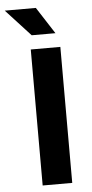

<svg xmlns="http://www.w3.org/2000/svg" viewBox="-92 -853 425 886"><g transform="rotate(-5 120.5 -409.5)"><path d="M206 -630V0H69V-630ZM-35 -819H109L189 -695H79Z"/></g></svg>

Font: Mukta Mahee
Style: Bold
Weight: 700
Designer: Shuchita Grover, Noopur Datye, Girish Dalvi, Yashodeep Gholap
Foundry: Ek Type
Version: Version 2.538;PS 1.000;hotconv 16.6.51;makeotf.lib2.5.65220;